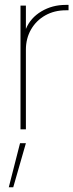

<svg xmlns="http://www.w3.org/2000/svg" viewBox="-20 -539 306 800"><path d="M65.4 -515.6H87.9V-419.4H88.4Q107.4 -464.8 152.6 -491.7Q197.8 -518.6 253.9 -518.6Q259.8 -518.6 265.6 -518.6V-496.1Q261.7 -496.1 259.8 -496.1Q257.8 -496.1 253.9 -496.1Q206.5 -496.1 168.7 -474.9Q130.9 -453.6 109.4 -416.3Q87.9 -378.9 87.9 -332V0H65.4ZM63.5 57.6H87.9L35.2 241.2H16.6Z"/></svg>

Font: Intratopia Thin
Style: Regular
Weight: 100
Designer: Rasmus Andersson
Foundry: rsms
Version: Version 3.000;Glyphs 3.2.3 (3260)